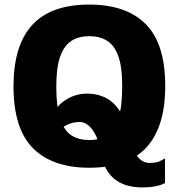

<svg xmlns="http://www.w3.org/2000/svg" viewBox="-20 -710 780 839"><path d="M370 23Q209 23 124 -62.5Q39 -148 39 -333Q39 -511 120.5 -600.5Q202 -690 370 -690Q532 -690 617 -604.5Q702 -519 702 -334Q702 -156 620.5 -66.5Q539 23 370 23ZM370 -98Q415 -98 447 -118.5Q479 -139 496.5 -190Q514 -241 514 -335Q514 -419 496.5 -466Q479 -513 447 -532.5Q415 -552 370 -552Q325 -552 293 -532Q261 -512 243.5 -464.5Q226 -417 226 -332Q226 -240 243.5 -189Q261 -138 293 -118Q325 -98 370 -98ZM634 2Q653 2 666.5 -1.5Q680 -5 701 -18V90Q684 99 659 104Q634 109 600 109Q572 109 543.5 102.5Q515 96 490 79.5Q465 63 446.5 33Q428 3 420 -45Q414 -86 400 -115.5Q386 -145 367.5 -161Q349 -177 328 -177Q298 -177 271 -163.5Q244 -150 223 -120V-230Q240 -259 278 -280Q316 -301 363 -301Q401 -301 437 -285Q473 -269 502 -227.5Q531 -186 545 -110Q556 -62 578 -30Q600 2 634 2Z"/></svg>

Font: Maven Pro ExtraBold
Style: Regular
Weight: 800
Designer: Joe Prince
Foundry: Joe Prince
Version: Version 2.100